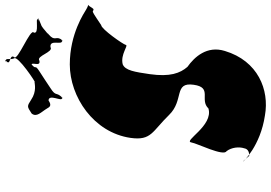

<svg xmlns="http://www.w3.org/2000/svg" viewBox="-183 -966 1121 795"><g transform="rotate(-90 377.5 -568.5)"><path d="M326 -934C332 -923 338 -914 359 -928C388 -927 352 -871 369 -872C389 -886 351 -858 372 -872C396 -898 374 -897 410 -920C430 -934 459 -952 480 -966C511 -986 484 -978 508 -998C526 -1014 483 -984 504 -998C523 -1003 495 -959 524 -966C544 -980 559 -906 580 -920C614 -924 586 -871 606 -872C626 -886 588 -858 609 -872C630 -898 600 -900 633 -928C653 -942 620 -922 641 -936C674 -964 661 -953 695 -968C715 -982 674 -958 695 -972C702 -984 633 -965 640 -989C660 -1003 518 -1057 539 -1071C552 -1091 499 -1084 523 -1104C541 -1120 498 -1090 519 -1104C538 -1109 526 -1091 533 -1071C549 -1057 426 -975 436 -986C429 -986 397 -976 362 -1000C335 -1017 335 -1018 305 -998C288 -977 311 -959 326 -934ZM508 -840C375 -840 226 -742 204 -588C192 -502 231 -499 299 -429C360 -366 436 -411 424 -327C413 -248 362 -304 326 -266C254 -244 190 -374 185 -336C182 -314 126 -203 149 -191C165 -170 168 -139 161 -118C158 -99 140 -97 130 -97C124 -103 108 -123 106 -122C106 -122 170 -51 297 -32C403 -13 523 -61 564 -198C587 -272 539 -324 498 -353C472 -383 456 -425 468 -509C477 -570 483 -611 509 -621C550 -631 587 -596 589 -608C591 -619 655 -710 671 -710C687 -720 715 -741 727 -745C739 -739 737 -740 749 -758C757 -769 760 -758 736 -772C722 -780 636 -840 508 -840Z"/></g></svg>

Font: Hussar Przerywany
Style: Obl
Weight: 400
Foundry: Cannot Into Space Fonts
Version: Version 0.982